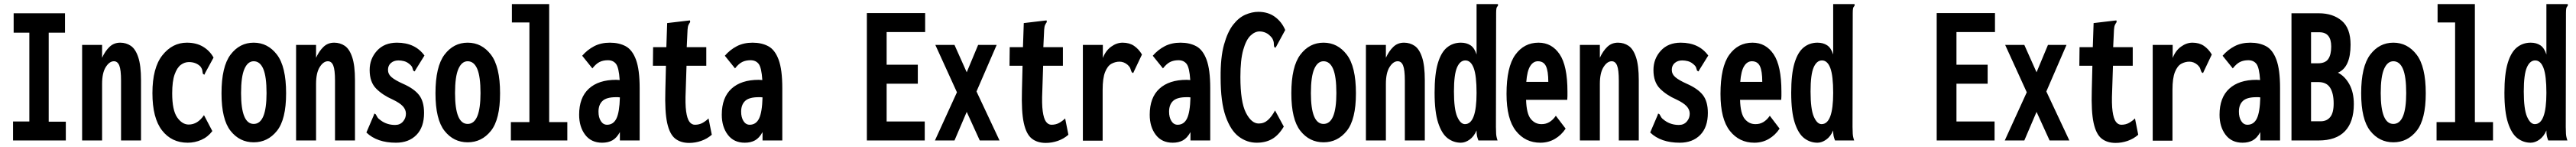

<svg xmlns="http://www.w3.org/2000/svg" viewBox="-20 -688 12640 720"><path d="M44 0V-93H124V-528H47V-623H299V-528H219V-92H303V0Z M383 0V-468H481V-405Q496 -438 517.5 -458.5Q539 -479 570 -479Q599 -479 622 -463.5Q645 -448 658.5 -407.5Q672 -367 672 -295V0H574V-293Q574 -346 565.5 -367Q557 -388 539 -388Q517 -388 499 -359.5Q481 -331 481 -277V0Z M901 11Q822 11 775 -49.5Q728 -110 728 -232Q728 -356 777 -417.5Q826 -479 897 -479Q943 -479 976 -459.5Q1009 -440 1028 -406L987 -331L983 -322L976 -326Q974 -333 973 -342Q972 -351 963 -363Q941 -384 907 -384Q886 -384 867.5 -370.5Q849 -357 837 -323.5Q825 -290 825 -231Q825 -148 849.5 -113Q874 -78 906 -78Q950 -78 981 -124L1022 -46Q1000 -17 968 -3Q936 11 901 11Z M1225 9Q1156 9 1111.5 -47Q1067 -103 1067 -231Q1067 -362 1111.5 -420.5Q1156 -479 1225 -479Q1294 -479 1339 -420.5Q1384 -362 1384 -231Q1384 -103 1339 -47Q1294 9 1225 9ZM1225 -81Q1288 -81 1288 -232Q1288 -313 1272 -350.5Q1256 -388 1225 -388Q1196 -388 1179.5 -350.5Q1163 -313 1163 -232Q1163 -81 1225 -81Z M1433 0V-468H1531V-405Q1546 -438 1567.5 -458.5Q1589 -479 1620 -479Q1649 -479 1672 -463.5Q1695 -448 1708.5 -407.5Q1722 -367 1722 -295V0H1624V-293Q1624 -346 1615.5 -367Q1607 -388 1589 -388Q1567 -388 1549 -359.5Q1531 -331 1531 -277V0Z M1923 11Q1830 11 1778 -39L1814 -123L1817 -132L1824 -128Q1828 -121 1832 -114Q1836 -107 1849 -98Q1879 -76 1919 -76Q1943 -76 1957.5 -92.5Q1972 -109 1972 -131Q1972 -151 1957 -167.5Q1942 -184 1906 -201Q1858 -222 1826 -254Q1794 -286 1794 -345Q1794 -400 1830 -439.5Q1866 -479 1928 -479Q2017 -479 2063 -416L2020 -347L2015 -338L2008 -342Q2006 -350 2003 -358Q2000 -366 1987 -376Q1976 -385 1962.5 -388.5Q1949 -392 1935 -392Q1913 -392 1898.5 -379.5Q1884 -367 1884 -346Q1884 -325 1901.5 -310Q1919 -295 1957 -278Q2012 -254 2036.5 -222.5Q2061 -191 2061 -135Q2061 -65 2023.5 -27Q1986 11 1923 11Z M2275 9Q2206 9 2161.5 -47Q2117 -103 2117 -231Q2117 -362 2161.5 -420.5Q2206 -479 2275 -479Q2344 -479 2389 -420.5Q2434 -362 2434 -231Q2434 -103 2389 -47Q2344 9 2275 9ZM2275 -81Q2338 -81 2338 -232Q2338 -313 2322 -350.5Q2306 -388 2275 -388Q2246 -388 2229.5 -350.5Q2213 -313 2213 -232Q2213 -81 2275 -81Z M2487 0V-90H2578V-578H2492V-668H2675V-90H2764V0Z M2935 11Q2881 11 2851.5 -28Q2822 -67 2822 -126Q2822 -210 2869.5 -253.5Q2917 -297 3003 -297Q3011 -297 3021 -296Q3017 -357 3003 -375Q2989 -393 2963 -393Q2940 -393 2922.5 -384.5Q2905 -376 2887 -353L2837 -415Q2862 -444 2895.5 -461.5Q2929 -479 2973 -479Q3018 -479 3050.5 -461.5Q3083 -444 3101 -395.5Q3119 -347 3119 -256V0H3022V-41Q3006 -12 2985 -0.5Q2964 11 2935 11ZM2917 -141Q2917 -113 2928.5 -95Q2940 -77 2959 -77Q2990 -77 3005 -107.5Q3020 -138 3022 -211Q3017 -212 3012.5 -212Q3008 -212 3003 -212Q2956 -212 2936.5 -193.5Q2917 -175 2917 -141Z M3362 12Q3320 12 3293 -9.5Q3266 -31 3254 -86Q3242 -141 3245 -244L3248 -366H3184L3185 -457H3250L3254 -575L3356 -587L3366 -588L3367 -580Q3362 -573 3358.5 -565.5Q3355 -558 3354 -542L3350 -457H3446V-366H3349L3345 -243Q3342 -179 3347 -143Q3352 -107 3363 -92Q3374 -77 3390 -77Q3412 -77 3428.5 -86.5Q3445 -96 3457 -108L3473 -28Q3450 -8 3421 2Q3392 12 3362 12Z M3635 11Q3581 11 3551.5 -28Q3522 -67 3522 -126Q3522 -210 3569.5 -253.5Q3617 -297 3703 -297Q3711 -297 3721 -296Q3717 -357 3703 -375Q3689 -393 3663 -393Q3640 -393 3622.5 -384.5Q3605 -376 3587 -353L3537 -415Q3562 -444 3595.5 -461.5Q3629 -479 3673 -479Q3718 -479 3750.5 -461.5Q3783 -444 3801 -395.5Q3819 -347 3819 -256V0H3722V-41Q3706 -12 3685 -0.5Q3664 11 3635 11ZM3617 -141Q3617 -113 3628.5 -95Q3640 -77 3659 -77Q3690 -77 3705 -107.5Q3720 -138 3722 -211Q3717 -212 3712.5 -212Q3708 -212 3703 -212Q3656 -212 3636.5 -193.5Q3617 -175 3617 -141Z M4234 0V-624H4520V-531H4331V-371H4484V-278H4331V-93H4518V0Z M4568 0 4676 -236 4570 -468H4664L4724 -334L4780 -468H4871L4772 -240L4885 0H4788L4724 -140L4664 0Z M5112 12Q5070 12 5043 -9.5Q5016 -31 5004 -86Q4992 -141 4995 -244L4998 -366H4934L4935 -457H5000L5004 -575L5106 -587L5116 -588L5117 -580Q5112 -573 5108.5 -565.5Q5105 -558 5104 -542L5100 -457H5196V-366H5099L5095 -243Q5092 -179 5097 -143Q5102 -107 5113 -92Q5124 -77 5140 -77Q5162 -77 5178.5 -86.5Q5195 -96 5207 -108L5223 -28Q5200 -8 5171 2Q5142 12 5112 12Z M5294 -468H5392V-404Q5406 -440 5433 -459.5Q5460 -479 5489 -479Q5522 -479 5545 -463.5Q5568 -448 5584 -421L5545 -339L5541 -330L5534 -334Q5530 -342 5527.5 -351Q5525 -360 5513 -371Q5495 -386 5474 -386Q5453 -386 5434 -375.5Q5415 -365 5403 -335Q5391 -305 5391 -248V1H5294Z M5735 11Q5681 11 5651.5 -28Q5622 -67 5622 -126Q5622 -210 5669.5 -253.5Q5717 -297 5803 -297Q5811 -297 5821 -296Q5817 -357 5803 -375Q5789 -393 5763 -393Q5740 -393 5722.5 -384.5Q5705 -376 5687 -353L5637 -415Q5662 -444 5695.5 -461.5Q5729 -479 5773 -479Q5818 -479 5850.5 -461.5Q5883 -444 5901 -395.5Q5919 -347 5919 -256V0H5822V-41Q5806 -12 5785 -0.5Q5764 11 5735 11ZM5717 -141Q5717 -113 5728.5 -95Q5740 -77 5759 -77Q5790 -77 5805 -107.5Q5820 -138 5822 -211Q5817 -212 5812.5 -212Q5808 -212 5803 -212Q5756 -212 5736.5 -193.5Q5717 -175 5717 -141Z M6147 11Q6099 11 6059 -19Q6019 -49 5994.5 -118.5Q5970 -188 5970 -308Q5969 -406 5986.5 -469Q6004 -532 6031.5 -567Q6059 -602 6091.5 -616Q6124 -630 6155 -630Q6203 -630 6236.5 -605.5Q6270 -581 6287 -541L6244 -462L6239 -454L6233 -458Q6231 -466 6231 -476Q6231 -486 6223 -501Q6208 -520 6192.5 -527Q6177 -534 6161 -534Q6138 -534 6116.5 -513.5Q6095 -493 6081 -444Q6067 -395 6067 -311Q6067 -189 6094 -136Q6121 -83 6157 -83Q6183 -83 6202 -100Q6221 -117 6237 -147L6280 -68Q6255 -26 6223 -7.5Q6191 11 6147 11Z M6475 9Q6406 9 6361.5 -47Q6317 -103 6317 -231Q6317 -362 6361.5 -420.5Q6406 -479 6475 -479Q6544 -479 6589 -420.5Q6634 -362 6634 -231Q6634 -103 6589 -47Q6544 9 6475 9ZM6475 -81Q6538 -81 6538 -232Q6538 -313 6522 -350.5Q6506 -388 6475 -388Q6446 -388 6429.5 -350.5Q6413 -313 6413 -232Q6413 -81 6475 -81Z M6683 0V-468H6781V-405Q6796 -438 6817.5 -458.5Q6839 -479 6870 -479Q6899 -479 6922 -463.5Q6945 -448 6958.5 -407.5Q6972 -367 6972 -295V0H6874V-293Q6874 -346 6865.5 -367Q6857 -388 6839 -388Q6817 -388 6799 -359.5Q6781 -331 6781 -277V0Z M7149 11Q7113 11 7084 -11Q7055 -33 7037.5 -86.5Q7020 -140 7020 -234Q7020 -325 7036 -378.5Q7052 -432 7081 -455.5Q7110 -479 7149 -479Q7177 -479 7196.5 -466Q7216 -453 7226 -421V-668H7331V-660Q7325 -654 7323.5 -646.5Q7322 -639 7322 -623L7321 -66Q7321 -49 7322 -33Q7323 -17 7329 0H7235Q7230 -13 7228 -22.5Q7226 -32 7226 -49Q7213 -19 7191.5 -4Q7170 11 7149 11ZM7169 -80Q7226 -80 7226 -233Q7226 -317 7212 -354.5Q7198 -392 7171 -392Q7145 -392 7130 -357.5Q7115 -323 7115 -240Q7115 -153 7131 -116.5Q7147 -80 7169 -80Z M7539 11Q7465 11 7419 -47Q7373 -105 7373 -228Q7373 -360 7416 -419.5Q7459 -479 7530 -479Q7595 -479 7633.5 -422.5Q7672 -366 7672 -239Q7672 -228 7672 -218Q7672 -208 7671 -199H7469Q7471 -131 7492 -105.5Q7513 -80 7544 -80Q7586 -79 7615 -121L7663 -58Q7642 -26 7610 -7.5Q7578 11 7539 11ZM7470 -287H7578Q7578 -340 7566.5 -364Q7555 -388 7527 -388Q7504 -388 7489 -364Q7474 -340 7470 -287Z M7733 0V-468H7831V-405Q7846 -438 7867.5 -458.5Q7889 -479 7920 -479Q7949 -479 7972 -463.5Q7995 -448 8008.5 -407.5Q8022 -367 8022 -295V0H7924V-293Q7924 -346 7915.5 -367Q7907 -388 7889 -388Q7867 -388 7849 -359.5Q7831 -331 7831 -277V0Z M8223 11Q8130 11 8078 -39L8114 -123L8117 -132L8124 -128Q8128 -121 8132 -114Q8136 -107 8149 -98Q8179 -76 8219 -76Q8243 -76 8257.5 -92.5Q8272 -109 8272 -131Q8272 -151 8257 -167.5Q8242 -184 8206 -201Q8158 -222 8126 -254Q8094 -286 8094 -345Q8094 -400 8130 -439.5Q8166 -479 8228 -479Q8317 -479 8363 -416L8320 -347L8315 -338L8308 -342Q8306 -350 8303 -358Q8300 -366 8287 -376Q8276 -385 8262.5 -388.5Q8249 -392 8235 -392Q8213 -392 8198.5 -379.5Q8184 -367 8184 -346Q8184 -325 8201.5 -310Q8219 -295 8257 -278Q8312 -254 8336.5 -222.5Q8361 -191 8361 -135Q8361 -65 8323.5 -27Q8286 11 8223 11Z M8589 11Q8515 11 8469 -47Q8423 -105 8423 -228Q8423 -360 8466 -419.5Q8509 -479 8580 -479Q8645 -479 8683.5 -422.5Q8722 -366 8722 -239Q8722 -228 8722 -218Q8722 -208 8721 -199H8519Q8521 -131 8542 -105.5Q8563 -80 8594 -80Q8636 -79 8665 -121L8713 -58Q8692 -26 8660 -7.5Q8628 11 8589 11ZM8520 -287H8628Q8628 -340 8616.5 -364Q8605 -388 8577 -388Q8554 -388 8539 -364Q8524 -340 8520 -287Z M8899 11Q8863 11 8834 -11Q8805 -33 8787.5 -86.5Q8770 -140 8770 -234Q8770 -325 8786 -378.5Q8802 -432 8831 -455.5Q8860 -479 8899 -479Q8927 -479 8946.5 -466Q8966 -453 8976 -421V-668H9081V-660Q9075 -654 9073.5 -646.5Q9072 -639 9072 -623L9071 -66Q9071 -49 9072 -33Q9073 -17 9079 0H8985Q8980 -13 8978 -22.5Q8976 -32 8976 -49Q8963 -19 8941.5 -4Q8920 11 8899 11ZM8919 -80Q8976 -80 8976 -233Q8976 -317 8962 -354.5Q8948 -392 8921 -392Q8895 -392 8880 -357.5Q8865 -323 8865 -240Q8865 -153 8881 -116.5Q8897 -80 8919 -80Z M9484 0V-624H9770V-531H9581V-371H9734V-278H9581V-93H9768V0Z M9818 0 9926 -236 9820 -468H9914L9974 -334L10030 -468H10121L10022 -240L10135 0H10038L9974 -140L9914 0Z M10362 12Q10320 12 10293 -9.5Q10266 -31 10254 -86Q10242 -141 10245 -244L10248 -366H10184L10185 -457H10250L10254 -575L10356 -587L10366 -588L10367 -580Q10362 -573 10358.5 -565.5Q10355 -558 10354 -542L10350 -457H10446V-366H10349L10345 -243Q10342 -179 10347 -143Q10352 -107 10363 -92Q10374 -77 10390 -77Q10412 -77 10428.5 -86.5Q10445 -96 10457 -108L10473 -28Q10450 -8 10421 2Q10392 12 10362 12Z M10544 -468H10642V-404Q10656 -440 10683 -459.5Q10710 -479 10739 -479Q10772 -479 10795 -463.5Q10818 -448 10834 -421L10795 -339L10791 -330L10784 -334Q10780 -342 10777.5 -351Q10775 -360 10763 -371Q10745 -386 10724 -386Q10703 -386 10684 -375.5Q10665 -365 10653 -335Q10641 -305 10641 -248V1H10544Z M10985 11Q10931 11 10901.5 -28Q10872 -67 10872 -126Q10872 -210 10919.5 -253.5Q10967 -297 11053 -297Q11061 -297 11071 -296Q11067 -357 11053 -375Q11039 -393 11013 -393Q10990 -393 10972.5 -384.5Q10955 -376 10937 -353L10887 -415Q10912 -444 10945.5 -461.5Q10979 -479 11023 -479Q11068 -479 11100.5 -461.5Q11133 -444 11151 -395.5Q11169 -347 11169 -256V0H11072V-41Q11056 -12 11035 -0.5Q11014 11 10985 11ZM10967 -141Q10967 -113 10978.5 -95Q10990 -77 11009 -77Q11040 -77 11055 -107.5Q11070 -138 11072 -211Q11067 -212 11062.5 -212Q11058 -212 11053 -212Q11006 -212 10986.5 -193.5Q10967 -175 10967 -141Z M11225 0V-623H11359Q11428 -623 11471.5 -586.5Q11515 -550 11515 -469Q11515 -358 11453 -332Q11487 -315 11509 -275.5Q11531 -236 11531 -178Q11531 -91 11487.5 -45.5Q11444 0 11358 0ZM11321 -378H11355Q11391 -378 11405.5 -399Q11420 -420 11420 -460Q11420 -530 11362 -530H11321ZM11321 -94H11369Q11398 -94 11415 -114.5Q11432 -135 11432 -181Q11432 -231 11414.5 -258.5Q11397 -286 11357 -286H11321Z M11725 9Q11656 9 11611.5 -47Q11567 -103 11567 -231Q11567 -362 11611.5 -420.5Q11656 -479 11725 -479Q11794 -479 11839 -420.5Q11884 -362 11884 -231Q11884 -103 11839 -47Q11794 9 11725 9ZM11725 -81Q11788 -81 11788 -232Q11788 -313 11772 -350.5Q11756 -388 11725 -388Q11696 -388 11679.5 -350.5Q11663 -313 11663 -232Q11663 -81 11725 -81Z M11937 0V-90H12028V-578H11942V-668H12125V-90H12214V0Z M12399 11Q12363 11 12334 -11Q12305 -33 12287.5 -86.5Q12270 -140 12270 -234Q12270 -325 12286 -378.5Q12302 -432 12331 -455.5Q12360 -479 12399 -479Q12427 -479 12446.5 -466Q12466 -453 12476 -421V-668H12581V-660Q12575 -654 12573.5 -646.5Q12572 -639 12572 -623L12571 -66Q12571 -49 12572 -33Q12573 -17 12579 0H12485Q12480 -13 12478 -22.5Q12476 -32 12476 -49Q12463 -19 12441.5 -4Q12420 11 12399 11ZM12419 -80Q12476 -80 12476 -233Q12476 -317 12462 -354.5Q12448 -392 12421 -392Q12395 -392 12380 -357.5Q12365 -323 12365 -240Q12365 -153 12381 -116.5Q12397 -80 12419 -80Z"/></svg>

Font: Inconsolata ExtraCondensed ExtraBold
Style: Regular
Weight: 800
Width: 2
Monospace: yes
Designer: Raph Levien, Cyreal, Brenton Simpson
Foundry: Raph Levien, Cyreal, Google
Version: Version 3.001; ttfautohint (v1.8.2.53-6de2)